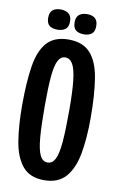

<svg xmlns="http://www.w3.org/2000/svg" viewBox="-91 -856 565 917"><g transform="rotate(10 191.5 -397.5)"><path d="M190 11Q120 11 84.5 -32.5Q49 -76 37 -151.5Q25 -227 25 -322Q25 -437 37.5 -514.5Q50 -592 86 -631.5Q122 -671 190 -671Q259 -671 295.5 -631Q332 -591 345 -512Q358 -433 358 -318Q358 -224 345 -149.5Q332 -75 295.5 -32Q259 11 190 11ZM192 -75Q215 -75 228 -100.5Q241 -126 246 -183.5Q251 -241 251 -338Q251 -428 245 -482Q239 -536 225.5 -560Q212 -584 189 -584Q167 -584 154.5 -560.5Q142 -537 137 -483.5Q132 -430 132 -340Q132 -244 137 -185.5Q142 -127 155 -101Q168 -75 192 -75ZM256 -708Q232 -708 217.5 -719Q203 -730 203 -757Q203 -783 217.5 -794.5Q232 -806 256 -806Q280 -806 294 -794.5Q308 -783 308 -757Q308 -730 294 -719Q280 -708 256 -708ZM127 -708Q103 -708 89 -719Q75 -730 75 -757Q75 -783 89 -794.5Q103 -806 127 -806Q151 -806 166 -794.5Q181 -783 181 -757Q181 -730 166.5 -719Q152 -708 127 -708Z"/></g></svg>

Font: Bricolage Grotesque 96pt Condensed Medium
Style: Regular
Weight: 500
Width: 3
Designer: Mathieu Triay
Foundry: Atelier Triay
Version: Version 1.001; ttfautohint (v1.8.4.7-5d5b);gftools[0.9.33.de